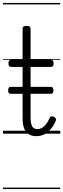

<svg xmlns="http://www.w3.org/2000/svg" viewBox="-20 -905 428 1300"><path d="M227 17Q196 17 175.5 4.5Q155 -8 144 -34.5Q133 -61 133 -103V-452H56Q46 -452 41.5 -457.5Q37 -463 37 -475Q37 -488 41.5 -494Q46 -500 56 -500H133V-711Q133 -721 140 -725.5Q147 -730 160 -730Q174 -730 180.5 -725.5Q187 -721 187 -711V-500H324Q334 -500 338.5 -494Q343 -488 343 -475Q343 -463 338.5 -457.5Q334 -452 324 -452H187V-114Q187 -73 196.5 -52Q206 -31 234 -31Q259 -31 279.5 -50.5Q300 -70 318 -109Q322 -117 329 -117.5Q336 -118 345 -114Q355 -109 358 -102Q361 -95 358 -88Q344 -55 324 -31.5Q304 -8 279.5 4.5Q255 17 227 17ZM54 -270Q43 -270 39 -276Q35 -282 35 -292Q35 -303 39 -310Q43 -317 54 -317H323Q334 -317 338 -310Q342 -303 342 -292Q342 -282 338 -276Q334 -270 323 -270ZM0 365H388V375H0ZM0 -20H388V0H0ZM0 -505H388V-500H0ZM0 -885H388V-875H0Z"/></svg>

Font: Playwrite GB S Guides
Style: Regular
Weight: 400
Designer: Veronika Burian, José Scaglione
Foundry: TypeTogether
Version: Version 1.003